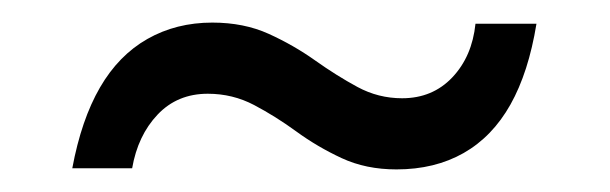

<svg xmlns="http://www.w3.org/2000/svg" viewBox="-20 -406 540 170"><path d="M331 -256Q304 -256 282.5 -266Q261 -276 242.5 -289.5Q224 -303 205 -313Q186 -323 164 -323Q137 -323 119.5 -304.5Q102 -286 97 -257H44Q52 -300 68.5 -328.5Q85 -357 110.5 -371.5Q136 -386 168 -386Q196 -386 218 -376Q240 -366 259 -352.5Q278 -339 296.5 -329Q315 -319 336 -319Q363 -319 380.5 -337.5Q398 -356 401 -385H455Q448 -342 432 -313.5Q416 -285 390.5 -270.5Q365 -256 331 -256Z"/></svg>

Font: DM Sans 36pt Light
Style: Regular
Weight: 300
Designer: Colophon Foundry, Jonny Pinhorn
Foundry: Colophon Foundry
Version: Version 4.004;gftools[0.9.30]